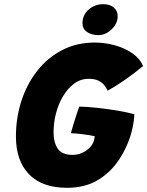

<svg xmlns="http://www.w3.org/2000/svg" viewBox="-20 -872 702 916"><path d="M300 24Q181 24 118.5 -40.5Q56 -105 56 -221Q56 -310 82.2 -390.8Q108.5 -471.5 157.8 -534.2Q207 -597 276.5 -633Q346 -669 432 -669Q480 -669 526.8 -656.2Q573.5 -643.5 610 -618.8Q646.5 -594 662.5 -557Q649 -545.5 620.8 -523.8Q592.5 -502 558.2 -479Q524 -456 493.5 -439.5Q488 -452 478 -465Q468 -478 450 -487Q432 -496 403 -496Q364.5 -496 333.8 -473.2Q303 -450.5 280.8 -413Q258.5 -375.5 247 -330.8Q235.5 -286 235.5 -241Q235.5 -192.5 255.5 -162.8Q275.5 -133 326 -133Q350 -133 371.5 -142.5Q393 -152 408.2 -168Q423.5 -184 428.5 -202.5Q429.5 -209 430.5 -213.5Q431.5 -218 432 -222Q424.5 -224 410 -226.5Q395.5 -229 378.2 -231.2Q361 -233.5 344.8 -235Q328.5 -236.5 318 -236.5Q322 -252 329.5 -276.2Q337 -300.5 344.8 -324.8Q352.5 -349 358.5 -363.5Q393 -363 441.8 -357.8Q490.5 -352.5 539.2 -344.5Q588 -336.5 621 -326.5Q620.5 -309.5 616.8 -286Q613 -262.5 608 -243.5Q589 -173 549 -111.8Q509 -50.5 447.2 -13.2Q385.5 24 300 24ZM472.5 -852Q505 -852 523.2 -836Q541.5 -820 541.5 -794.5Q541.5 -771.5 528.2 -751Q515 -730.5 494 -717.5Q473 -704.5 450.5 -704.5Q416.5 -704.5 395 -719.5Q373.5 -734.5 373.5 -761Q373.5 -800.5 402.8 -826.2Q432 -852 472.5 -852Z"/></svg>

Font: Grandstander Thin ExtraBold
Style: Italic
Weight: 800
Italic angle: -15°
Version: Version 1.200